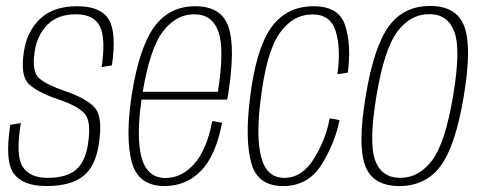

<svg xmlns="http://www.w3.org/2000/svg" viewBox="-20 -621 1622 645"><path d="M135.5 4Q58 4 26.8 -37Q-4.5 -78 14.5 -201.5L50 -207.5Q32 -98 56.2 -60.8Q80.5 -23.5 139 -23.5Q204 -23.5 235.5 -51Q267 -78.5 275.5 -136.5Q288 -215.5 263 -241Q238 -266.5 175 -287.5Q105.5 -311 76.5 -339Q47.5 -367 60.5 -449Q71 -516.5 115.2 -558.2Q159.5 -600 239 -600Q319 -600 345.5 -555.5Q372 -511 356 -401.5L321.5 -395.5Q335.5 -491 315.8 -532Q296 -573 235 -573Q174 -573 139.2 -537.8Q104.5 -502.5 96.5 -448Q86 -379.5 112 -357.5Q138 -335.5 198.5 -315Q272 -290 299 -258.5Q326 -227 312 -137.5Q301.5 -63.5 260 -29.8Q218.5 4 135.5 4Z M533 4Q444 4 422.5 -77.2Q401 -158.5 422 -299Q447 -459.5 497.5 -529.8Q548 -600 636 -600Q723.5 -600 747.5 -531Q771.5 -462 746 -301Q744.5 -292 743 -286.5H455.5Q437.5 -161.5 455 -94Q473.5 -23 536 -23Q590.5 -23 632.8 -70.8Q675 -118.5 693 -214.5L726 -208.5Q705 -98 655 -47Q605 4 533 4ZM459.5 -312.5H712Q734.5 -455 714 -513.5Q693.5 -573 633 -573Q570.5 -573 526 -513.5Q483.5 -456 459.5 -312.5Z M931 4Q845 4 824 -73.8Q803 -151.5 819 -284.5Q838.5 -452.5 889.5 -526.2Q940.5 -600 1034 -600Q1119.5 -600 1140 -534.2Q1160.5 -468.5 1148.5 -377L1113.5 -371.5Q1125.5 -458.5 1108 -515.5Q1090.5 -572.5 1030.5 -572.5Q963.5 -572.5 919 -509Q874.5 -445.5 855.5 -285Q839.5 -160 857.8 -91.8Q876 -23.5 935 -23.5Q995 -23.5 1035 -88.5Q1075 -153.5 1087.5 -223.5L1120.5 -217.5Q1106.5 -144 1061.5 -70Q1016.5 4 931 4Z M1321.5 4Q1232 4 1206.5 -65Q1181 -134 1208.5 -298Q1236 -464 1286 -532.5Q1336 -601 1425 -601Q1514.5 -601 1540 -531.5Q1565.5 -462 1538 -298Q1510.5 -132 1460.5 -64Q1410.5 4 1321.5 4ZM1324.5 -23.5Q1387 -23.5 1431.2 -81.8Q1475.5 -140 1502 -298Q1528.5 -454.5 1506.5 -514Q1484.5 -573.5 1422 -573.5Q1359 -573.5 1314.8 -514.8Q1270.5 -456 1244.5 -298Q1218.5 -141.5 1240.2 -82.5Q1262 -23.5 1324.5 -23.5Z"/></svg>

Font: Anybody ExtraLight
Style: Italic
Weight: 200
Italic angle: -10°
Designer: Tyler Finck
Foundry: Etcetera Type Company
Version: Version 1.010; ttfautohint (v1.8.3) -l 8 -r 50 -G 200 -x 14 